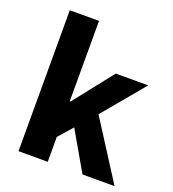

<svg xmlns="http://www.w3.org/2000/svg" viewBox="-129 -799 806 897"><g transform="rotate(20 274.0 -350.5)"><path d="M64.7 0V-700.6H210V-300.9H213.7L367.8 -496.1H529L356.9 -290L542.2 0H382.9L271.3 -193.5L210 -123.8V0Z"/></g></svg>

Font: Source Sans 3 Variable
Style: Regular
Weight: 200
Designer: Paul D. Hunt
Foundry: Adobe Systems Incorporated
Version: Version 3.026